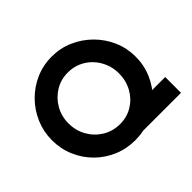

<svg xmlns="http://www.w3.org/2000/svg" viewBox="-163 -978 1220 1220"><g transform="rotate(-45 446.5 -368.0)"><path d="M615 -142H843V0H425ZM50 -367Q50 -443 79 -511Q108 -579 159.5 -631.5Q211 -684 279 -714Q347 -744 425 -744Q502 -744 570 -714Q638 -684 690.5 -631.5Q743 -579 772.5 -511Q802 -443 802 -367Q802 -289 772.5 -221Q743 -153 690.5 -101.5Q638 -50 570 -21Q502 8 425 8Q347 8 279 -21Q211 -50 159.5 -101.5Q108 -153 79 -221Q50 -289 50 -367ZM200 -368Q200 -303 230.5 -249.5Q261 -196 313 -164.5Q365 -133 430 -133Q493 -133 543.5 -164.5Q594 -196 623 -249Q652 -302 652 -367Q652 -415 634.5 -457.5Q617 -500 586.5 -532Q556 -564 515 -582Q474 -600 426 -600Q362 -600 311 -568.5Q260 -537 230 -484.5Q200 -432 200 -368Z"/></g></svg>

Font: Reem Kufi Fun
Style: Bold
Weight: 700
Designer: Khaled Hosny
Version: Version 1.005